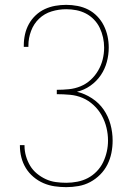

<svg xmlns="http://www.w3.org/2000/svg" viewBox="-20 -763 540 791"><path d="M253 8Q229 8 205 4.5Q181 1 159 -8.5Q137 -18 118 -34Q99 -50 86.5 -70.5Q74 -91 68 -114.5Q62 -138 62 -162V-165H81V-162Q81 -141 87 -120Q93 -99 104 -80.5Q115 -62 132 -48Q149 -34 168.5 -25Q188 -16 209.5 -13Q231 -10 253 -10Q276 -10 299 -14.5Q322 -19 342 -29.5Q362 -40 378.5 -57Q395 -74 405 -95Q415 -116 420 -138.5Q425 -161 425 -184Q425 -211 418.5 -237.5Q412 -264 399 -287.5Q386 -311 365.5 -330Q345 -349 320.5 -359.5Q296 -370 268.5 -372.5Q241 -375 214 -375V-393Q239 -393 264 -395.5Q289 -398 312 -407.5Q335 -417 353.5 -434Q372 -451 384.5 -472.5Q397 -494 403 -518Q409 -542 409 -567Q409 -588 404.5 -608.5Q400 -629 391 -648Q382 -667 367 -682.5Q352 -698 333.5 -707.5Q315 -717 294.5 -721Q274 -725 253 -725Q222 -725 192.5 -716Q163 -707 141 -686Q119 -665 108 -635.5Q97 -606 97 -576V-570H78V-576Q78 -599 83 -621.5Q88 -644 99 -664Q110 -684 127 -700Q144 -716 164.5 -725.5Q185 -735 207.5 -739Q230 -743 253 -743Q276 -743 299.5 -738.5Q323 -734 343.5 -723.5Q364 -713 380.5 -696Q397 -679 407.5 -658Q418 -637 423 -614Q428 -591 428 -567Q428 -537 420 -507.5Q412 -478 395 -453Q378 -428 352.5 -410Q327 -392 297 -385Q330 -377 359 -358Q388 -339 407 -311.5Q426 -284 435 -251Q444 -218 444 -184Q444 -158 439 -133Q434 -108 422.5 -85Q411 -62 392.5 -43.5Q374 -25 351.5 -13Q329 -1 303.5 3.5Q278 8 253 8Z"/></svg>

Font: Iosevka Term Curly Thin
Style: Regular
Weight: 100
Designer: Belleve Invis
Foundry: Belleve Invis
Version: Version 32.3.0